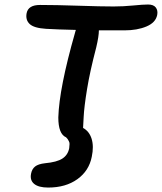

<svg xmlns="http://www.w3.org/2000/svg" viewBox="-20 -676 725 860"><path d="M195.8 164.1Q153.3 164.1 133.3 147.9Q113.3 131.8 119.1 102.1Q123 81.1 137.2 69.8Q151.4 58.6 181.2 55.2Q234.9 50.3 259.5 34.2Q284.2 18.1 290 -12.2Q291 -24.4 291.5 -30.8Q292 -37.1 288.3 -43.9Q284.7 -50.8 282.5 -53.7Q280.3 -56.6 275.9 -61Q241.2 -75.7 241.2 -149.9Q245.1 -280.8 315.9 -528.8Q316.4 -531.7 317.9 -536.1Q319.3 -540.5 319.8 -542Q233.9 -543.9 186 -546.9Q132.3 -550.3 113 -568.4Q93.8 -586.4 99.1 -616.2Q106 -653.8 159.2 -653.8Q229.5 -653.8 330.8 -650.4Q432.1 -647 488.8 -647Q532.2 -647 576.7 -651.4Q621.1 -655.8 643.1 -655.8Q667.5 -655.8 677.7 -642.6Q688 -629.4 684.1 -608.9Q677.2 -574.7 636 -557.4Q594.7 -540 537.1 -540H422.9Q422.9 -513.7 411.1 -463.9Q382.8 -356 369.9 -276.6Q356.9 -197.3 354.7 -151.4Q352.5 -105.5 352.1 -103Q379.9 -87.9 390.4 -54.2Q400.9 -20.5 391.1 25.9Q378.9 88.9 326.7 126.5Q274.4 164.1 195.8 164.1Z"/></svg>

Font: Shantell Sans Irregular Bouncy
Style: Italic
Weight: 500
Italic angle: -11.31°
Designer: Stephen Nixon, Anya Danilova, Shantell Martin
Foundry: Arrow Type
Version: Version 1.006;[9816181b4]